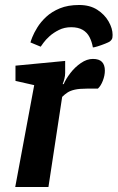

<svg xmlns="http://www.w3.org/2000/svg" viewBox="-20 -749 471 769"><path d="M297 -729Q340 -729 369.5 -710Q399 -691 415 -663Q431 -635 431 -609Q431 -597 428 -592Q425 -587 420 -583Q416 -580 401 -574Q386 -568 371.5 -563.5Q357 -559 352 -559Q348 -582 338.5 -600.5Q329 -619 311 -629.5Q293 -640 265 -640Q238 -640 216 -629Q194 -618 178.5 -604Q163 -590 154 -577.5Q145 -565 143 -562L102 -579Q103 -584 109.5 -600.5Q116 -617 129.5 -639Q143 -661 165 -681.5Q187 -702 219.5 -715.5Q252 -729 297 -729ZM41 0 117 -408 42 -425V-486L241 -505V-457Q241 -446 238 -434Q235 -422 231 -412H235Q244 -433 262 -456.5Q280 -480 304 -496.5Q328 -513 352 -513Q377 -513 388.5 -501Q400 -489 400 -466Q400 -447 392 -426Q384 -405 372 -394H327Q298 -394 280 -390Q262 -386 250.5 -378.5Q239 -371 229 -361L174 0Z"/></svg>

Font: Faustina
Style: Bold Italic
Weight: 700
Italic angle: -8°
Designer: Alfonso Garcia
Foundry: http://www.omnibus-type.com
Version: Version 1.200